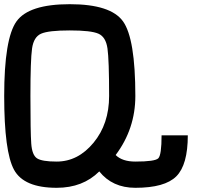

<svg xmlns="http://www.w3.org/2000/svg" viewBox="-20 -895 1040 915"><path d="M312.5 -750Q210.9 -750 175.8 -734.4Q140.6 -718.8 132.8 -664.1Q125 -609.4 125 -437.5Q125 -265.6 128.9 -210.9Q132.8 -156.2 156.2 -140.6Q179.7 -125 250 -125Q351.6 -125 425.8 -214.8Q500 -304.7 500 -437.5Q500 -609.4 492.2 -664.1Q484.4 -718.8 449.2 -734.4Q414.1 -750 312.5 -750ZM625 -437.5Q625 -281.2 531.2 -156.2Q562.5 -125 625 -125Q718.8 -125 734.4 -140.6Q750 -156.2 750 -250H875Q875 -109.4 820.3 -54.7Q765.6 0 625 0Q515.6 0 453.1 -78.1Q375 0 250 0Q93.8 0 46.9 -85.9Q0 -171.9 0 -437.5Q0 -710.9 58.6 -793Q117.2 -875 312.5 -875Q507.8 -875 566.4 -793Q625 -710.9 625 -437.5Z"/></svg>

Font: CraftyPE
Style: Regular
Weight: 400
Designer: Erek Butcher
Foundry: Haunted Coop
Version: Version 0.018;April 4, 2024;FontCreator 15.0.0.2962 64-bit